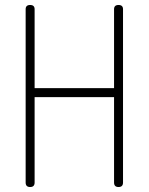

<svg xmlns="http://www.w3.org/2000/svg" viewBox="-20 -751 597 771"><path d="M438 -18V-361H119V-18Q119 0 101 0Q83 0 83 -18V-714Q83 -731 101 -731Q119 -731 119 -714V-397H438V-714Q438 -731 456 -731Q474 -731 474 -714V-18Q474 0 456 0Q438 0 438 -18Z"/></svg>

Font: Dosis
Style: ExtraLight
Weight: 250
Designer: Edgar Tolentino, Pablo Impallari, Igino Marini
Foundry: Edgar Tolentino, Pablo Impallari, Igino Marini
Version: Version 1.007